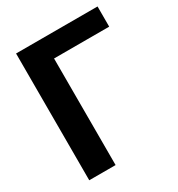

<svg xmlns="http://www.w3.org/2000/svg" viewBox="-172 -834 878 947"><g transform="rotate(-30 267.0 -361.0)"><path d="M524 -722H60V0H210V-607H524Z"/></g></svg>

Font: Perun
Style: Bold
Weight: 700
Foundry: Copyright (c) Stefan Peev, Context Ltd, 2016
Version: Version 1.089